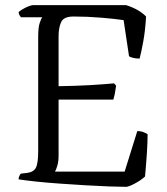

<svg xmlns="http://www.w3.org/2000/svg" viewBox="-20 -724 648 744"><path d="M470 0Q445 0 403.5 -1.5Q362 -3 312 -6Q262 -9 212 -12.5Q162 -16 119.5 -20.5Q77 -25 52 -29Q52 -36 55 -42Q58 -48 60 -51L85 -54Q110 -57 119 -74Q128 -91 128 -140V-582Q128 -618 134 -635.5Q140 -653 144 -657H61Q59 -660 56 -664.5Q53 -669 52 -677Q57 -682 68 -688.5Q79 -695 90.5 -699.5Q102 -704 107 -704H469Q519 -688 546 -660Q543 -606 535 -562.5Q527 -519 521 -497Q506 -497 495 -500Q484 -503 480 -506L459 -646Q426 -651 372 -655.5Q318 -660 265 -660Q226 -660 216.5 -637.5Q207 -615 207 -585V-390Q274 -391 326.5 -394Q379 -397 422 -401L430 -392Q425 -355 419 -338H207V-121Q207 -98 202 -81.5Q197 -65 193 -59H463L512 -216Q526 -216 537 -211.5Q548 -207 552 -204Q552 -173 549 -128Q546 -83 542 -40Q528 -27 505.5 -14.5Q483 -2 470 0Z"/></svg>

Font: Texturina ExtraLight
Style: Regular
Weight: 200
Designer: Guillermo Torres Carreño
Foundry: Omnibus-Type
Version: Version 1.002; ttfautohint (v1.8.3)